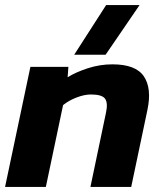

<svg xmlns="http://www.w3.org/2000/svg" viewBox="-25 -738 641 758"><path d="M268 -522 394 -718H526L392 -522ZM-5 0 95 -474H245L242 -433Q274 -453 321.5 -468.5Q369 -484 419 -484Q511 -484 543 -436.5Q575 -389 557 -304L493 0H332L393 -291Q402 -331 390 -348Q378 -365 334 -365Q308 -365 277 -353Q246 -341 224 -323L156 0Z"/></svg>

Font: Kanit SemiBold
Style: Italic
Weight: 600
Italic angle: -12°
Designer: Katatrad Team
Foundry: CadsonDemak
Version: Version 2.000; ttfautohint (v1.8.3)